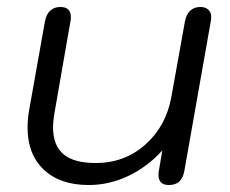

<svg xmlns="http://www.w3.org/2000/svg" viewBox="-20 -520 660 550"><path d="M59 -154Q59 -179 63 -202L109 -460Q113 -480 124.5 -490Q136 -500 153 -500Q183 -500 183 -471Q183 -464 182 -460L137 -202Q132 -174 132 -155Q132 -103 162 -78Q192 -53 254 -53Q337 -53 396.5 -106Q456 -159 471 -243L510 -460Q514 -480 525.5 -490Q537 -500 554 -500Q568 -500 576.5 -492.5Q585 -485 585 -471Q585 -464 584 -460L508 -30Q501 10 464 10Q434 10 434 -19Q434 -26 435 -30L445 -89Q401 -41 346.5 -15.5Q292 10 234 10Q152 10 105.5 -34Q59 -78 59 -154Z"/></svg>

Font: Kodchasan
Style: Italic
Weight: 400
Italic angle: -10°
Version: Version 1.000; ttfautohint (v1.6)